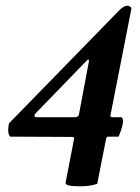

<svg xmlns="http://www.w3.org/2000/svg" viewBox="-20 -651 493 676"><path d="M428.7 -630.9Q433.6 -630.9 438.5 -627.4Q443.4 -624 442.4 -619.1L369.1 -246.1Q367.2 -238.3 376 -238.3H405.3Q413.1 -238.3 413.1 -223.6Q413.1 -215.8 409.2 -202.1Q405.3 -188.5 401.4 -179.7L397.5 -169.9H360.4Q355.5 -169.9 353.5 -162.1L322.3 -3.9Q298.8 4.9 260.7 4.9Q208 4.9 210.9 -7.8L241.2 -164.1Q241.2 -168.9 233.4 -168.9L15.6 -169.9Q8.8 -177.7 8.8 -193.4Q8.8 -202.1 11.7 -216.8L400.4 -615.2Q416 -630.9 428.7 -630.9ZM257.8 -247.1 293 -434.6Q293.9 -441.4 291 -441.4Q289.1 -441.4 287.1 -439.5L103.5 -250Q101.6 -248 101.6 -245.1Q101.6 -238.3 106.4 -238.3H247.1Q256.8 -241.2 257.8 -247.1Z"/></svg>

Font: Crimson Text
Style: Bold Italic
Weight: 700
Italic angle: -11°
Designer: Sebastian Kosch
Foundry: Sebastian Kosch
Version: Version 1.100; ttfautohint (v1.8.4)